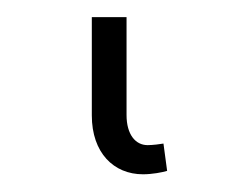

<svg xmlns="http://www.w3.org/2000/svg" viewBox="-20 23 287 220"><path d="M143.8 222.7C154.5 222.7 165.8 220.5 171.5 218.8L167.3 187.5C163.7 188.2 154.5 189.3 149.1 189.3C135.3 189.3 125 177.2 125 154.8V42.6H85.2V155.2C85.2 198.2 110.4 222.7 143.8 222.7Z"/></svg>

Font: Karasuma Gothic
Style: Thin
Weight: 200
Designer: Rasmus Andersson / Ryoko Ishizuka
Foundry: rsms
Version: Version 1.00